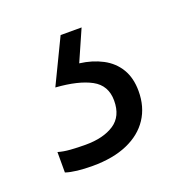

<svg xmlns="http://www.w3.org/2000/svg" viewBox="-61 -52 318 344"><g transform="rotate(-20 98.5 120.0)"><path d="M185 142Q185 172 170.5 194Q156 216 128.5 228Q101 240 62 240Q46 240 33 238.5Q20 237 11 234V195Q21 198 34.5 199Q48 200 63 200Q97 200 117.5 186.5Q138 173 138 143Q138 114 114 101Q90 88 47 85L88 0H128L102 59Q126 62 145 72Q164 82 174.5 99.5Q185 117 185 142Z"/></g></svg>

Font: Noto Sans Display Light
Style: Regular
Weight: 300
Designer: Monotype Design Team
Foundry: Monotype Imaging Inc.
Version: Version 2.003